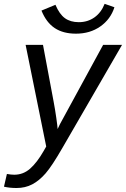

<svg xmlns="http://www.w3.org/2000/svg" viewBox="-77 -759 647 987"><path d="M7.8 207.5Q-27.3 207.5 -56.6 200.7L-41.5 135.3Q-19.5 139.2 -3.9 139.2Q42.5 139.2 77.9 107.9Q113.3 76.7 147.5 17.1L160.6 -5.9L54.7 -528.3H144L198.7 -236.3Q206.1 -197.3 212.4 -153.1Q218.8 -108.9 219.2 -95.7Q224.1 -106.4 231.9 -122.1Q239.7 -137.7 453.1 -528.3H550.3L244.6 0Q190.4 94.2 157.5 132.1Q124.5 169.9 88.6 188.7Q52.7 207.5 7.8 207.5ZM313.5 -585.9Q248 -585.9 204.6 -614.5Q161.1 -643.1 136.2 -704.6L208 -734.4Q228.5 -686 256.8 -665.5Q285.2 -645 328.1 -645Q373.5 -645 408.2 -669.4Q442.9 -693.8 460.9 -739.3L511.2 -721.7Q491.7 -660.2 438.7 -623Q385.7 -585.9 313.5 -585.9Z"/></svg>

Font: Liberation Sans
Style: Italic
Weight: 400
Italic angle: -12°
Designer: Steve Matteson
Foundry: Ascender Corporation
Version: Version 2.1.5